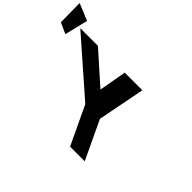

<svg xmlns="http://www.w3.org/2000/svg" viewBox="-473 -1361 1741 1741"><g transform="rotate(45 397.0 -491.0)"><path d="M-300.2 -738.3 -195.2 -691.3 -141.1 -915.2 -303.2 -982.4ZM-137.8 -825 381.3 -370 556.2 0H744.2L569.3 -370L658.2 -825H432.2L385 -561L88.2 -825Z"/></g></svg>

Font: Hussar
Style: BdOpOblFive
Weight: 700
Foundry: Cannot Into Space Fonts
Version: Version 2.00